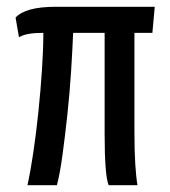

<svg xmlns="http://www.w3.org/2000/svg" viewBox="-20 -547 502 567"><path d="M61 0Q70 -40 78.5 -97.5Q87 -155 93.5 -218Q100 -281 104 -341.5Q108 -402 108 -450Q83 -450 65.5 -447Q48 -444 36 -437L26 -495Q39 -510 68.5 -518.5Q98 -527 146 -527H437L430 -450H377V-159Q377 -100 379.5 -61.5Q382 -23 386 0H301Q295 -13 292 -52Q289 -91 289 -149V-450H196Q194 -401 190 -337.5Q186 -274 179 -209Q172 -144 164.5 -89Q157 -34 148 0Z"/></svg>

Font: Archivo ExtraCondensed Medium
Style: Regular
Weight: 500
Width: 2
Designer: Hector Gatti
Foundry: Omnibus-Type
Version: Version 2.001